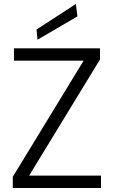

<svg xmlns="http://www.w3.org/2000/svg" viewBox="-20 -942 570 962"><path d="M44 0V-56L399 -638H50V-700H481V-644L126 -62H486V0ZM168 -743 163 -794 360 -922 368 -860Z"/></svg>

Font: DM Sans 16pt Light
Style: Regular
Weight: 300
Version: Version 4.004;gftools[0.9.30]